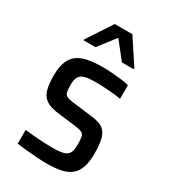

<svg xmlns="http://www.w3.org/2000/svg" viewBox="-181 -810 798 905"><g transform="rotate(30 218.5 -357.0)"><path d="M222 8Q196 8 166 6Q136 4 107.5 1Q79 -2 57 -5V-80Q73 -78 91.5 -76Q110 -74 130 -73Q150 -72 170 -71Q190 -70 209 -70Q251 -70 271 -77Q291 -84 297.5 -100Q304 -116 304 -142Q304 -171 301 -184.5Q298 -198 286.5 -203.5Q275 -209 251 -212L140 -226Q101 -232 80 -248Q59 -264 51 -293.5Q43 -323 43 -368Q43 -415 55.5 -445Q68 -475 91.5 -490.5Q115 -506 148.5 -512Q182 -518 224 -518Q249 -518 276 -516Q303 -514 327.5 -511Q352 -508 369 -503V-429Q349 -433 326 -435Q303 -437 278.5 -438.5Q254 -440 230 -440Q196 -440 175 -435Q154 -430 144 -415.5Q134 -401 134 -370Q134 -345 137 -331.5Q140 -318 151 -312.5Q162 -307 184 -304L297 -290Q329 -286 350.5 -275Q372 -264 383 -234.5Q394 -205 394 -145Q394 -99 383.5 -69Q373 -39 351 -22Q329 -5 297 1.5Q265 8 222 8ZM83 -582V-588L171 -722H267L355 -588V-582H291L218 -674L147 -582Z"/></g></svg>

Font: Saira SemiCondensed Medium
Style: Regular
Weight: 500
Width: 4
Designer: Hector Gatti with collaboration of the Omnibus-Type team
Foundry: Omnibus-Type
Version: Version 1.101